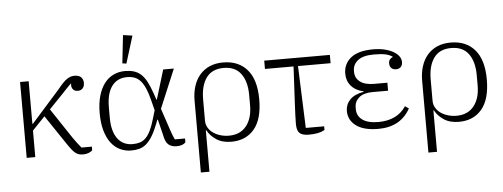

<svg xmlns="http://www.w3.org/2000/svg" viewBox="-58 -928 3384 1291"><g transform="rotate(-5 1634.5 -283.0)"><path d="M91 -512H149V-225H153L344 -440Q364 -465 379.5 -481Q395 -497 408.5 -506Q422 -515 434 -518.5Q446 -522 460 -522Q489 -522 503.5 -507Q518 -492 518 -469Q518 -446 506 -432.5Q494 -419 473 -419Q450 -419 439 -434.5Q428 -450 432 -471L430 -472Q419 -461 404 -446Q389 -431 372 -412L275 -311L412 -105Q422 -91 437 -71Q452 -51 464 -37H534V-12Q525 -3 508.5 3.5Q492 10 472 10Q457 10 445 7Q433 4 421 -5Q409 -14 395.5 -31Q382 -48 364 -75L234 -268L149 -179V0H91Z M1163 -11Q1144 10 1103 10Q1068 10 1047 -8Q1026 -26 1017 -77L992 -179H988L980 -157Q960 -105 940 -72Q920 -39 898.5 -20.5Q877 -2 852 5Q827 12 797 12Q756 12 721 -4.5Q686 -21 660.5 -54.5Q635 -88 620.5 -138.5Q606 -189 606 -256Q606 -323 620.5 -373Q635 -423 660.5 -456.5Q686 -490 722 -507Q758 -524 800 -524Q832 -524 858 -516.5Q884 -509 905.5 -490.5Q927 -472 944.5 -439.5Q962 -407 979 -358L994 -314H997L1057 -512H1129L1019 -250L1070 -97Q1076 -80 1082 -64.5Q1088 -49 1094 -37H1163ZM958 -315Q946 -363 931.5 -395.5Q917 -428 899.5 -447Q882 -466 860 -474Q838 -482 810 -482Q744 -482 707.5 -433Q671 -384 671 -291V-221Q671 -128 707.5 -79Q744 -30 809 -30Q836 -30 857.5 -36.5Q879 -43 897 -60.5Q915 -78 930 -108.5Q945 -139 959 -187L976 -244ZM787 -577 808 -766 871 -757 814 -573Z M1249 -285Q1249 -338 1263 -382Q1277 -426 1304 -457.5Q1331 -489 1370.5 -506.5Q1410 -524 1462 -524Q1566 -524 1624.5 -456Q1683 -388 1683 -256Q1683 -122 1626.5 -55Q1570 12 1472 12Q1411 12 1370.5 -15Q1330 -42 1310 -80H1307V200H1249ZM1459 -30Q1535 -30 1576.5 -81.5Q1618 -133 1618 -221V-291Q1618 -381 1579.5 -434Q1541 -487 1462 -487Q1384 -487 1345.5 -434Q1307 -381 1307 -289V-145Q1307 -118 1320 -96.5Q1333 -75 1354 -60.5Q1375 -46 1402.5 -38Q1430 -30 1459 -30Z M2102 -12Q2083 -1 2057 4.5Q2031 10 1995 10Q1951 10 1932.5 -7.5Q1914 -25 1914 -70Q1914 -93 1915.5 -131.5Q1917 -170 1919 -207L1932 -456H1739V-512H2182V-456H1962L1978 -37H2102Z M2464 12Q2366 12 2314.5 -26Q2263 -64 2263 -126Q2263 -170 2293.5 -202Q2324 -234 2387 -245V-248Q2333 -260 2303.5 -294Q2274 -328 2274 -377Q2274 -443 2324 -483.5Q2374 -524 2475 -524Q2518 -524 2552.5 -515.5Q2587 -507 2611 -493Q2635 -479 2648 -461Q2661 -443 2661 -423Q2661 -400 2649 -388.5Q2637 -377 2617 -377Q2597 -377 2585.5 -388.5Q2574 -400 2574 -421Q2574 -438 2582.5 -447.5Q2591 -457 2602 -461V-463Q2582 -477 2554 -483Q2526 -489 2476 -489Q2404 -489 2369 -461.5Q2334 -434 2334 -392V-384Q2334 -342 2367 -317Q2400 -292 2463 -292H2551V-238H2446Q2386 -238 2355 -211.5Q2324 -185 2324 -145V-133Q2324 -88 2360.5 -61Q2397 -34 2469 -34Q2529 -34 2576 -55.5Q2623 -77 2655 -124L2680 -107Q2614 12 2464 12Z M2785 -285Q2785 -338 2799 -382Q2813 -426 2840 -457.5Q2867 -489 2906.5 -506.5Q2946 -524 2998 -524Q3102 -524 3160.5 -456Q3219 -388 3219 -256Q3219 -122 3162.5 -55Q3106 12 3008 12Q2947 12 2906.5 -15Q2866 -42 2846 -80H2843V200H2785ZM2995 -30Q3071 -30 3112.5 -81.5Q3154 -133 3154 -221V-291Q3154 -381 3115.5 -434Q3077 -487 2998 -487Q2920 -487 2881.5 -434Q2843 -381 2843 -289V-145Q2843 -118 2856 -96.5Q2869 -75 2890 -60.5Q2911 -46 2938.5 -38Q2966 -30 2995 -30Z"/></g></svg>

Font: IBM Plex Serif Light
Style: Regular
Weight: 300
Designer: Mike Abbink, Paul van der Laan, Pieter van Rosmalen
Foundry: Bold Monday
Version: Version 3.001